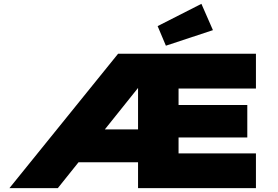

<svg xmlns="http://www.w3.org/2000/svg" viewBox="-20 -980 1447 1000"><path d="M29 0 595 -700H1313V-519H910V-433H1268V-264H910V-181H1313V0H699V-135H374L503 -306H699V-568L727 -557L281 0ZM844 -742 801 -844 1029 -960 1089 -823Z"/></svg>

Font: Lexend Giga Black
Style: Regular
Weight: 900
Designer: Bonnie Shaver-Troup, Thomas Jockin
Foundry: Lexend
Version: Version 1.007